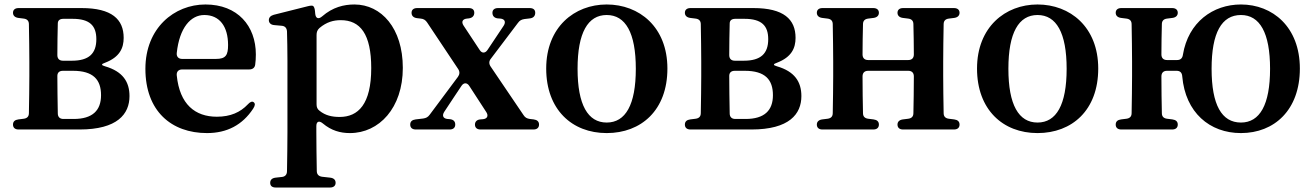

<svg xmlns="http://www.w3.org/2000/svg" viewBox="-20 -571 5862 857"><path d="M38 -15C38 -1 47 7 63 7H335C504 7 558 -62 558 -142C558 -206 528 -252 449 -275C431 -280 431 -285 449 -291C514 -316 532 -356 532 -402C532 -485 479 -535 344 -535H63C47 -535 38 -527 38 -514C38 -501 47 -493 62 -491L86 -488C101 -486 109 -478 109 -463C110 -409 111 -342 111 -296V-232C111 -187 110 -120 109 -66C109 -51 101 -43 86 -41L62 -38C47 -36 38 -29 38 -15ZM236 -232C236 -247 245 -255 261 -255H305C397 -255 431 -215 431 -146C431 -78 393 -40 309 -40H263C247 -40 238 -49 238 -65C237 -119 236 -186 236 -232ZM236 -325C236 -373 237 -424 238 -466C238 -480 247 -487 263 -487H304C381 -487 410 -456 410 -396C410 -332 377 -300 301 -300H261C245 -300 236 -309 236 -325Z M904 23C993 23 1062 -13 1110 -86C1119 -100 1120 -109 1112 -115C1105 -120 1096 -116 1086 -105C1053 -70 1009 -50 948 -50C851 -50 782 -105 769 -234C767 -251 777 -261 793 -261H1092C1107 -261 1117 -268 1119 -282C1121 -296 1122 -311 1122 -328C1122 -455 1041 -551 897 -551C758 -551 629 -446 629 -264C629 -75 745 23 904 23ZM769 -335C781 -447 831 -504 892 -504C960 -504 998 -453 998 -370C998 -325 988 -308 944 -308H793C777 -308 767 -318 769 -335Z M1186 245C1186 259 1195 266 1211 266H1453C1469 266 1478 258 1478 245C1478 232 1470 224 1454 222L1418 218C1403 216 1394 208 1394 192C1393 131 1392 68 1392 18V-8C1392 -29 1404 -34 1421 -20C1459 12 1499 23 1542 23C1672 23 1778 -89 1778 -268C1778 -445 1682 -551 1562 -551C1515 -551 1465 -539 1418 -498C1402 -484 1389 -488 1387 -510L1386 -521C1385 -533 1382 -540 1378 -544C1374 -547 1365 -546 1353 -543L1202 -505C1188 -501 1180 -493 1180 -481C1180 -469 1189 -460 1204 -459L1237 -456C1252 -455 1260 -446 1261 -431C1262 -393 1263 -353 1263 -301V19C1263 70 1262 133 1261 193C1261 209 1252 218 1237 219L1210 222C1194 224 1186 232 1186 245ZM1393 -106V-415C1393 -427 1396 -437 1406 -446C1438 -473 1469 -481 1501 -481C1588 -481 1637 -419 1637 -267C1637 -106 1579 -49 1496 -49C1461 -49 1432 -56 1407 -76C1396 -84 1393 -93 1393 -106Z M1811 -15C1811 -1 1820 7 1836 7H1987C2003 7 2012 -1 2012 -15C2012 -29 2004 -37 1989 -39L1977 -40C1958 -42 1952 -55 1963 -72L2006 -137L2040 -188C2050 -203 2065 -203 2075 -187L2151 -70C2161 -54 2155 -41 2136 -39L2124 -38C2109 -37 2100 -28 2100 -15C2100 -1 2109 7 2125 7H2361C2377 7 2386 -1 2386 -15C2386 -29 2377 -36 2362 -38L2345 -40C2332 -42 2324 -46 2317 -57L2170 -274C2162 -286 2162 -298 2171 -309L2292 -469C2300 -480 2308 -484 2321 -486L2346 -489C2361 -491 2369 -500 2369 -514C2369 -528 2360 -535 2344 -535H2203C2187 -535 2178 -527 2178 -514C2178 -500 2186 -491 2201 -489L2214 -488C2233 -486 2239 -473 2228 -456L2156 -348C2146 -333 2131 -332 2121 -348L2049 -457C2038 -474 2045 -486 2064 -488L2073 -489C2088 -491 2097 -500 2097 -514C2097 -528 2088 -535 2072 -535H1842C1826 -535 1817 -527 1817 -514C1817 -500 1826 -492 1841 -490L1858 -488C1871 -487 1880 -481 1887 -470L2025 -263C2033 -251 2032 -239 2024 -228L1898 -59C1890 -48 1882 -44 1869 -42L1835 -38C1820 -36 1811 -29 1811 -15Z M2688 23C2842 23 2959 -79 2959 -265C2959 -451 2833 -551 2688 -551C2544 -551 2418 -450 2418 -265C2418 -82 2533 23 2688 23ZM2558 -264C2558 -425 2604 -504 2688 -504C2772 -504 2818 -425 2818 -264C2818 -103 2772 -24 2688 -24C2604 -24 2558 -103 2558 -264Z M3037 -15C3037 -1 3046 7 3062 7H3334C3503 7 3557 -62 3557 -142C3557 -206 3527 -252 3448 -275C3430 -280 3430 -285 3448 -291C3513 -316 3531 -356 3531 -402C3531 -485 3478 -535 3343 -535H3062C3046 -535 3037 -527 3037 -514C3037 -501 3046 -493 3061 -491L3085 -488C3100 -486 3108 -478 3108 -463C3109 -409 3110 -342 3110 -296V-232C3110 -187 3109 -120 3108 -66C3108 -51 3100 -43 3085 -41L3061 -38C3046 -36 3037 -29 3037 -15ZM3235 -232C3235 -247 3244 -255 3260 -255H3304C3396 -255 3430 -215 3430 -146C3430 -78 3392 -40 3308 -40H3262C3246 -40 3237 -49 3237 -65C3236 -119 3235 -186 3235 -232ZM3235 -325C3235 -373 3236 -424 3237 -466C3237 -480 3246 -487 3262 -487H3303C3380 -487 3409 -456 3409 -396C3409 -332 3376 -300 3300 -300H3260C3244 -300 3235 -309 3235 -325Z M3651 7H3878C3894 7 3903 -1 3903 -15C3903 -29 3894 -36 3879 -38L3855 -41C3840 -43 3832 -51 3832 -66C3831 -113 3830 -172 3830 -230C3830 -246 3839 -255 3855 -255H4034C4050 -255 4059 -246 4059 -230C4059 -172 4058 -113 4057 -66C4057 -51 4049 -43 4034 -41L4010 -38C3995 -36 3986 -28 3986 -15C3986 -1 3995 7 4011 7H4238C4254 7 4263 -1 4263 -15C4263 -29 4254 -36 4239 -38L4215 -41C4200 -43 4192 -51 4192 -66C4191 -120 4190 -187 4190 -232V-296C4190 -342 4191 -409 4192 -463C4192 -478 4200 -486 4215 -488L4239 -491C4254 -493 4263 -501 4263 -514C4263 -527 4254 -535 4238 -535H4011C3995 -535 3986 -527 3986 -514C3986 -501 3995 -493 4010 -491L4034 -488C4049 -486 4057 -478 4057 -463C4058 -422 4059 -372 4059 -328C4059 -312 4050 -303 4034 -303H3855C3839 -303 3830 -312 3830 -328C3830 -372 3831 -422 3832 -463C3832 -478 3840 -486 3855 -488L3879 -491C3894 -493 3903 -501 3903 -514C3903 -527 3894 -535 3878 -535H3651C3635 -535 3626 -527 3626 -514C3626 -501 3635 -493 3650 -491L3674 -488C3689 -486 3697 -478 3697 -463C3698 -409 3699 -342 3699 -296V-232C3699 -187 3698 -120 3697 -66C3697 -51 3689 -43 3674 -41L3650 -38C3635 -36 3626 -28 3626 -15C3626 -1 3635 7 3651 7Z M4611 23C4765 23 4882 -79 4882 -265C4882 -451 4756 -551 4611 -551C4467 -551 4341 -450 4341 -265C4341 -82 4456 23 4611 23ZM4481 -264C4481 -425 4527 -504 4611 -504C4695 -504 4741 -425 4741 -264C4741 -103 4695 -24 4611 -24C4527 -24 4481 -103 4481 -264Z M4960 -15C4960 -1 4969 7 4985 7H5212C5228 7 5237 -1 5237 -15C5237 -29 5228 -36 5213 -38L5189 -41C5174 -43 5166 -51 5166 -66C5165 -113 5164 -172 5164 -230C5164 -246 5173 -255 5189 -255H5232C5248 -255 5256 -246 5257 -230C5271 -69 5379 23 5519 23C5668 23 5782 -80 5782 -265C5782 -451 5660 -551 5519 -551C5394 -551 5284 -472 5260 -327C5258 -311 5249 -303 5234 -303H5189C5173 -303 5164 -312 5164 -328C5164 -372 5165 -421 5166 -463C5166 -478 5174 -486 5189 -488L5213 -491C5228 -493 5237 -501 5237 -514C5237 -527 5228 -535 5212 -535H4985C4969 -535 4960 -527 4960 -514C4960 -501 4969 -493 4984 -491L5008 -488C5023 -486 5031 -478 5031 -463C5032 -409 5033 -342 5033 -296V-232C5033 -187 5032 -120 5031 -66C5031 -51 5023 -43 5008 -41L4984 -38C4969 -36 4960 -29 4960 -15ZM5388 -264C5388 -425 5433 -504 5519 -504C5603 -504 5649 -425 5649 -264C5649 -103 5603 -24 5519 -24C5433 -24 5388 -103 5388 -264Z"/></svg>

Font: 寒蝉锦书宋Pro Soft
Style: Regular
Weight: 700
Designer: 寒蝉锦书宋{Warren} 思源宋体{Ryoko NISHIZUKA 西塚涼子 (kana & ideographs); Frank Grießhammer (Latin, Greek & Cyrillic); Wenlong ZHANG 
Foundry: Adobe & ChillType
Version: Version 2.000;Glyphs 3.1.1 (3135)